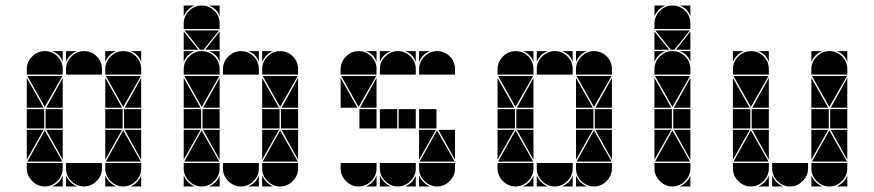

<svg xmlns="http://www.w3.org/2000/svg" viewBox="-20 -677 3164 695"><path d="M284 -492Q311 -492 330 -473Q349 -454 349 -427V-407H219V-427Q219 -453 238.5 -472.5Q258 -492 284 -492ZM142 -492Q169 -492 188 -473Q207 -454 207 -427V-407H77V-427Q77 -453 96.5 -472.5Q116 -492 142 -492ZM426 -492Q453 -492 472 -473Q491 -454 491 -427V-407H361V-427Q361 -453 380.5 -472.5Q400 -492 426 -492ZM426 -2Q400 -2 380.5 -21.5Q361 -41 361 -67V-87H491V-67Q491 -41 471.5 -21.5Q452 -2 426 -2ZM142 -2Q116 -2 96.5 -21.5Q77 -41 77 -67V-87H207V-67Q207 -41 187.5 -21.5Q168 -2 142 -2ZM284 -2Q258 -2 238.5 -21.5Q219 -41 219 -67V-87H349V-67Q349 -41 329.5 -21.5Q310 -2 284 -2ZM363 -92 426 -205 490 -92ZM79 -92 142 -205 206 -92ZM206 -402 142 -290 79 -402ZM490 -402 426 -290 363 -402ZM424 -212H361V-282H424ZM140 -212H77V-282H140ZM491 -212H429V-282H491ZM207 -212H145V-282H207ZM77 -287V-395L138 -287ZM361 -287V-395L422 -287ZM361 -207H422L361 -99ZM77 -207H138L77 -99ZM207 -287H147L207 -395ZM491 -207V-99L431 -207ZM207 -207V-99L147 -207ZM491 -287H431L491 -395ZM219 -42Q231 -14 259 -2H219ZM361 -42Q373 -14 401 -2H361ZM361 -492H401Q387 -487 377 -477Q367 -467 361 -453ZM168 -2Q182 -8 192 -18Q202 -28 207 -42V-2ZM219 -492H259Q245 -487 235 -477Q225 -467 219 -453ZM452 -2Q466 -8 476 -18Q486 -28 491 -42V-2ZM491 -492V-453Q481 -482 452 -492ZM207 -492V-453Q197 -482 168 -492Z M852 -492Q879 -492 898 -473Q917 -454 917 -427V-407H787V-427Q787 -453 806.5 -472.5Q826 -492 852 -492ZM710 -492Q737 -492 756 -473Q775 -454 775 -427V-407H645V-427Q645 -453 664.5 -472.5Q684 -492 710 -492ZM710 -657Q737 -657 756 -638Q775 -619 775 -592V-572H645V-592Q645 -618 664.5 -637.5Q684 -657 710 -657ZM994 -492Q1021 -492 1040 -473Q1059 -454 1059 -427V-407H929V-427Q929 -453 948.5 -472.5Q968 -492 994 -492ZM994 -2Q968 -2 948.5 -21.5Q929 -41 929 -67V-87H1059V-67Q1059 -41 1039.5 -21.5Q1020 -2 994 -2ZM710 -2Q684 -2 664.5 -21.5Q645 -41 645 -67V-87H775V-67Q775 -41 755.5 -21.5Q736 -2 710 -2ZM852 -2Q826 -2 806.5 -21.5Q787 -41 787 -67V-87H917V-67Q917 -41 897.5 -21.5Q878 -2 852 -2ZM931 -92 994 -205 1058 -92ZM647 -92 710 -205 774 -92ZM774 -402 710 -290 647 -402ZM1058 -402 994 -290 931 -402ZM773 -567 717 -497H704L648 -567ZM992 -212H929V-282H992ZM708 -212H645V-282H708ZM1059 -212H997V-282H1059ZM775 -212H713V-282H775ZM645 -287V-395L706 -287ZM929 -287V-395L990 -287ZM929 -207H990L929 -99ZM645 -207H706L645 -99ZM775 -287H715L775 -395ZM1059 -207V-99L999 -207ZM775 -207V-99L715 -207ZM1059 -287H999L1059 -395ZM645 -497V-563L698 -497ZM775 -497H723L775 -563ZM645 -42Q657 -14 685 -2H645ZM929 -42Q941 -14 969 -2H929ZM929 -492H969Q955 -487 945 -477Q935 -467 929 -453ZM878 -2Q892 -8 902 -18Q912 -28 917 -42V-2ZM645 -492H685Q671 -487 661 -477Q651 -467 645 -453ZM736 -2Q750 -8 760 -18Q770 -28 775 -42V-2ZM645 -657H685Q671 -652 661 -642Q651 -632 645 -618ZM917 -492V-453Q907 -482 878 -492ZM775 -492V-453Q765 -482 736 -492ZM775 -657V-618Q765 -647 736 -657Z M1420 -492Q1447 -492 1466 -473Q1485 -454 1485 -427V-407H1355V-427Q1355 -453 1374.5 -472.5Q1394 -492 1420 -492ZM1278 -492Q1305 -492 1324 -473Q1343 -454 1343 -427V-407H1213V-427Q1213 -453 1232.5 -472.5Q1252 -492 1278 -492ZM1562 -492Q1589 -492 1608 -473Q1627 -454 1627 -427V-407H1497V-427Q1497 -453 1516.5 -472.5Q1536 -492 1562 -492ZM1562 -2Q1536 -2 1516.5 -21.5Q1497 -41 1497 -67V-87H1627V-67Q1627 -41 1607.5 -21.5Q1588 -2 1562 -2ZM1278 -2Q1252 -2 1232.5 -21.5Q1213 -41 1213 -67V-87H1343V-67Q1343 -41 1323.5 -21.5Q1304 -2 1278 -2ZM1420 -2Q1394 -2 1374.5 -21.5Q1355 -41 1355 -67V-87H1485V-67Q1485 -41 1465.5 -21.5Q1446 -2 1420 -2ZM1499 -92 1562 -205 1626 -92ZM1342 -402 1278 -290 1215 -402ZM1418 -212H1355V-282H1418ZM1560 -212H1497V-282H1560ZM1485 -212H1423V-282H1485ZM1343 -212H1281V-282H1343ZM1213 -287V-395L1274 -287ZM1497 -207H1558L1497 -99ZM1343 -287H1283L1343 -395ZM1627 -207V-99L1567 -207ZM1355 -42Q1367 -14 1395 -2H1355ZM1497 -42Q1509 -14 1537 -2H1497ZM1497 -492H1537Q1523 -487 1513 -477Q1503 -467 1497 -453ZM1446 -2Q1460 -8 1470 -18Q1480 -28 1485 -42V-2ZM1304 -2Q1318 -8 1328 -18Q1338 -28 1343 -42V-2ZM1355 -492H1395Q1381 -487 1371 -477Q1361 -467 1355 -453ZM1485 -492V-453Q1475 -482 1446 -492ZM1343 -492V-453Q1333 -482 1304 -492Z M1988 -492Q2015 -492 2034 -473Q2053 -454 2053 -427V-407H1923V-427Q1923 -453 1942.5 -472.5Q1962 -492 1988 -492ZM1846 -492Q1873 -492 1892 -473Q1911 -454 1911 -427V-407H1781V-427Q1781 -453 1800.5 -472.5Q1820 -492 1846 -492ZM2130 -492Q2157 -492 2176 -473Q2195 -454 2195 -427V-407H2065V-427Q2065 -453 2084.5 -472.5Q2104 -492 2130 -492ZM2130 -2Q2104 -2 2084.5 -21.5Q2065 -41 2065 -67V-87H2195V-67Q2195 -41 2175.5 -21.5Q2156 -2 2130 -2ZM1846 -2Q1820 -2 1800.5 -21.5Q1781 -41 1781 -67V-87H1911V-67Q1911 -41 1891.5 -21.5Q1872 -2 1846 -2ZM1988 -2Q1962 -2 1942.5 -21.5Q1923 -41 1923 -67V-87H2053V-67Q2053 -41 2033.5 -21.5Q2014 -2 1988 -2ZM2067 -92 2130 -205 2194 -92ZM1783 -92 1846 -205 1910 -92ZM1910 -402 1846 -290 1783 -402ZM2194 -402 2130 -290 2067 -402ZM2128 -212H2065V-282H2128ZM1844 -212H1781V-282H1844ZM2195 -212H2133V-282H2195ZM1911 -212H1849V-282H1911ZM1781 -287V-395L1842 -287ZM2065 -287V-395L2126 -287ZM2065 -207H2126L2065 -99ZM1781 -207H1842L1781 -99ZM1911 -287H1851L1911 -395ZM2195 -207V-99L2135 -207ZM1911 -207V-99L1851 -207ZM2195 -287H2135L2195 -395ZM1923 -42Q1935 -14 1963 -2H1923ZM2065 -42Q2077 -14 2105 -2H2065ZM2065 -492H2105Q2091 -487 2081 -477Q2071 -467 2065 -453ZM2014 -2Q2028 -8 2038 -18Q2048 -28 2053 -42V-2ZM1872 -2Q1886 -8 1896 -18Q1906 -28 1911 -42V-2ZM1923 -492H1963Q1949 -487 1939 -477Q1929 -467 1923 -453ZM2053 -492V-453Q2043 -482 2014 -492ZM1911 -492V-453Q1901 -482 1872 -492Z M2414 -492Q2441 -492 2460 -473Q2479 -454 2479 -427V-407H2349V-427Q2349 -453 2368.5 -472.5Q2388 -492 2414 -492ZM2414 -657Q2441 -657 2460 -638Q2479 -619 2479 -592V-572H2349V-592Q2349 -618 2368.5 -637.5Q2388 -657 2414 -657ZM2414 -2Q2388 -2 2368.5 -21.5Q2349 -41 2349 -67V-87H2479V-67Q2479 -41 2459.5 -21.5Q2440 -2 2414 -2ZM2351 -92 2414 -205 2478 -92ZM2478 -402 2414 -290 2351 -402ZM2477 -567 2421 -497H2408L2352 -567ZM2412 -212H2349V-282H2412ZM2479 -212H2417V-282H2479ZM2349 -287V-395L2410 -287ZM2349 -207H2410L2349 -99ZM2479 -287H2419L2479 -395ZM2479 -207V-99L2419 -207ZM2349 -497V-563L2402 -497ZM2479 -497H2427L2479 -563ZM2349 -492H2389Q2375 -487 2365 -477Q2355 -467 2349 -453ZM2440 -2Q2454 -8 2464 -18Q2474 -28 2479 -42V-2ZM2349 -657H2389Q2375 -652 2365 -642Q2355 -632 2349 -618ZM2479 -492V-453Q2469 -482 2440 -492ZM2479 -657V-618Q2469 -647 2440 -657Z M2698 -492Q2725 -492 2744 -473Q2763 -454 2763 -427V-407H2633V-427Q2633 -453 2652.5 -472.5Q2672 -492 2698 -492ZM2982 -492Q3009 -492 3028 -473Q3047 -454 3047 -427V-407H2917V-427Q2917 -453 2936.5 -472.5Q2956 -492 2982 -492ZM2982 -2Q2956 -2 2936.5 -21.5Q2917 -41 2917 -67V-87H3047V-67Q3047 -41 3027.5 -21.5Q3008 -2 2982 -2ZM2698 -2Q2672 -2 2652.5 -21.5Q2633 -41 2633 -67V-87H2763V-67Q2763 -41 2743.5 -21.5Q2724 -2 2698 -2ZM2840 -2Q2814 -2 2794.5 -21.5Q2775 -41 2775 -67V-87H2905V-67Q2905 -41 2885.5 -21.5Q2866 -2 2840 -2ZM2919 -92 2982 -205 3046 -92ZM2635 -92 2698 -205 2762 -92ZM2762 -402 2698 -290 2635 -402ZM3046 -402 2982 -290 2919 -402ZM2980 -212H2917V-282H2980ZM2696 -212H2633V-282H2696ZM3047 -212H2985V-282H3047ZM2763 -212H2701V-282H2763ZM2633 -287V-395L2694 -287ZM2917 -287V-395L2978 -287ZM2917 -207H2978L2917 -99ZM2633 -207H2694L2633 -99ZM2763 -287H2703L2763 -395ZM3047 -207V-99L2987 -207ZM2763 -207V-99L2703 -207ZM3047 -287H2987L3047 -395ZM2775 -42Q2787 -14 2815 -2H2775ZM2917 -42Q2929 -14 2957 -2H2917ZM2917 -492H2957Q2943 -487 2933 -477Q2923 -467 2917 -453ZM2633 -492H2673Q2659 -487 2649 -477Q2639 -467 2633 -453ZM2724 -2Q2738 -8 2748 -18Q2758 -28 2763 -42V-2ZM3008 -2Q3022 -8 3032 -18Q3042 -28 3047 -42V-2ZM3047 -492V-453Q3037 -482 3008 -492ZM2763 -492V-453Q2753 -482 2724 -492Z"/></svg>

Font: CAT DyFa
Style: Regular
Weight: 400
Designer: Peter Wiegel
Foundry: Peter Wiegel
Version: Version 1.001; ttfautohint (v1.3)